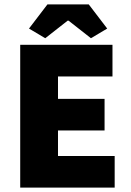

<svg xmlns="http://www.w3.org/2000/svg" viewBox="-20 -854 596 874"><path d="M112 -724 196 -834H384L468 -724L394 -680L292 -760H288L186 -680ZM72 0V-650H492V-506H244V-404H456V-260H244V-144H502V0Z"/></svg>

Font: TypoPRO Source Sans Pro
Style: Regular
Weight: 900
Designer: Paul D. Hunt
Foundry: Adobe Systems Incorporated
Version: Version 2.020;PS 2.000;hotconv 1.0.86;makeotf.lib2.5.63406